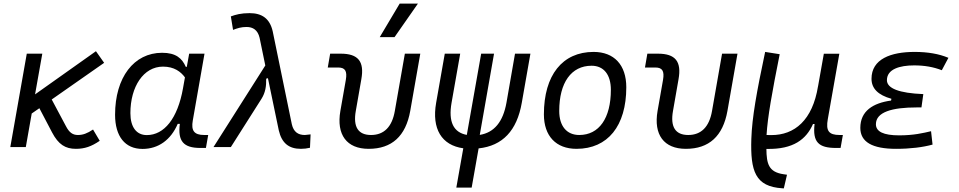

<svg xmlns="http://www.w3.org/2000/svg" viewBox="-20 -815 5313 1064"><path d="M37.1 0H123L155.8 -186L198.2 -215.3L268.6 -81.1C303.7 -14.2 342.3 9.8 400.4 9.8C448.7 9.8 486.3 -2.9 532.7 -34.7L495.6 -97.2C463.4 -75.7 439.9 -66.9 411.6 -66.9C383.3 -66.9 363.8 -80.1 345.2 -116.2L266.6 -263.7L557.1 -466.8L511.7 -531.2L174.3 -292L214.4 -517.6H128.4Z M1015.1 -444.3H1009.8C988.8 -492.2 954.6 -522.5 878.4 -522.5C721.7 -522.5 617.7 -385.3 617.7 -179.2C617.7 -59.1 672.9 10.3 770 10.3C857.4 10.3 926.8 -39.6 964.8 -128.4H976.6C964.4 -32.7 996.6 4.9 1090.3 4.9H1121.1L1133.8 -66.9H1111.8C1055.2 -66.9 1038.6 -91.3 1048.3 -147L1113.3 -517.6H1028.3ZM883.3 -445.8C945.3 -445.8 981.9 -417.5 1004.9 -386.2L994.1 -325.7C964.4 -157.7 889.6 -66.4 793.5 -66.4C736.3 -66.4 702.6 -110.4 702.6 -188C702.6 -335 775.4 -445.8 883.3 -445.8Z M1647.5 9.8C1665 9.8 1680.7 7.8 1697.8 3.9L1701.2 -70.3C1682.6 -67.9 1672.9 -66.9 1669.4 -66.9C1631.8 -66.9 1606.9 -84 1597.2 -126.5L1491.2 -641.6C1475.1 -712.4 1431.6 -742.2 1363.3 -742.2C1315.9 -742.2 1286.1 -733.9 1259.3 -724.1L1271.5 -649.4C1295.9 -658.7 1316.4 -665.5 1346.2 -665.5C1381.8 -665.5 1408.2 -648.9 1418.5 -606L1450.2 -452.1L1163.1 0H1259.3L1429.2 -267.6C1450.7 -301.8 1456.1 -337.4 1455.1 -378.9L1464.8 -381.8L1524.9 -92.8C1541.5 -21 1581.5 9.8 1647.5 9.8Z M2022.9 9.8C2151.4 9.8 2228.5 -60.5 2253.4 -200.2L2309.1 -517.6H2223.6L2168 -200.2C2152.8 -111.8 2107.9 -66.9 2036.1 -66.9C1964.8 -66.9 1936 -111.8 1951.7 -200.2L1982.4 -376C2000 -474.1 1965.3 -517.6 1868.2 -517.6H1809.6L1796.4 -440.9H1854C1892.6 -440.9 1904.8 -421.4 1896.5 -372.6L1866.2 -200.2C1843.3 -68.4 1901.4 9.8 2022.9 9.8ZM2084.5 -609.4H2166.5L2295.9 -794.9H2194.8Z M2508.8 224.6H2593.8L2632.3 7.3C2765.1 -6.8 2844.7 -90.8 2871.6 -245.6L2919.4 -517.6H2834L2786.6 -245.6C2767.6 -140.1 2719.2 -80.6 2638.7 -67.4L2717.8 -517.6H2646.5L2566.9 -67.4C2492.7 -81.1 2463.9 -140.1 2482.4 -245.6L2530.3 -517.6H2444.8L2397 -245.6C2371.6 -101.1 2427.2 -9.8 2547.4 6.8Z M3174.8 9.8C3348.1 9.8 3450.7 -117.2 3450.7 -331.5C3450.7 -455.1 3383.3 -527.3 3269.5 -527.3C3096.7 -527.3 2994.1 -398.4 2994.1 -181.2C2994.1 -61 3061.5 9.8 3174.8 9.8ZM3189.9 -66.9C3120.6 -66.9 3079.1 -116.2 3079.1 -200.2C3079.1 -357.4 3146 -450.7 3258.3 -450.7C3326.2 -450.7 3365.2 -400.9 3365.2 -317.4C3365.2 -159.7 3299.8 -66.9 3189.9 -66.9Z M3780.8 9.8C3909.2 9.8 3986.3 -60.5 4011.2 -200.2L4066.9 -517.6H3981.4L3925.8 -200.2C3910.6 -111.8 3865.7 -66.9 3793.9 -66.9C3722.7 -66.9 3693.8 -111.8 3709.5 -200.2L3740.2 -376C3757.8 -474.1 3723.1 -517.6 3626 -517.6H3567.4L3554.2 -440.9H3611.8C3650.4 -440.9 3662.6 -421.4 3654.3 -372.6L3624 -200.2C3601.1 -68.4 3659.2 9.8 3780.8 9.8Z M4323.7 229 4341.3 153.3 4321.3 150.4C4240.2 138.2 4228 93.8 4227.1 10.3H4231.4C4375.5 12.7 4447.8 -42 4485.4 -127.9H4494.1C4482.4 -26.9 4516.6 4.9 4613.3 4.9H4638.2L4650.9 -66.9H4633.3C4572.8 -66.9 4555.7 -89.8 4567.4 -154.8L4631.3 -517.1H4545.4L4513.2 -335.9V-336.9C4482.9 -149.4 4383.8 -65.9 4253.9 -66.4L4228 -66.9C4233.9 -166.5 4258.3 -301.8 4300.8 -514.6L4220.2 -527.3C4173.8 -308.6 4147.5 -165 4143.6 -44.9C4138.2 132.8 4164.6 219.2 4315.9 228.5Z M4945.8 9.8C5025.9 9.8 5094.2 1 5147.9 -13.7L5139.6 -87.9C5095.7 -77.6 5043.5 -64.9 4962.9 -64.9C4876.5 -64.9 4834 -85.4 4834 -126.5C4834 -194.3 4923.8 -219.7 5060.5 -219.7H5086.4L5096.7 -293.5C4962.4 -298.8 4895 -325.2 4895 -370.6C4895 -432.1 4966.3 -452.6 5045.9 -452.6C5103 -452.6 5153.3 -443.8 5199.2 -425.8L5235.8 -494.6C5183.6 -516.6 5121.1 -527.3 5048.3 -527.3C4917.5 -527.3 4809.6 -488.3 4809.6 -378.4C4809.6 -324.7 4846.2 -288.1 4919.9 -267.6L4918 -257.8C4818.4 -244.1 4747.6 -200.2 4747.6 -106.4C4747.6 -28.3 4813.5 9.8 4945.8 9.8Z"/></svg>

Font: Cascadia Mono NF SemiLight
Style: Italic
Weight: 350
Italic angle: -10°
Monospace: yes
Designer: Aaron Bell
Foundry: Saja Typeworks
Version: Version 2404.023